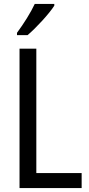

<svg xmlns="http://www.w3.org/2000/svg" viewBox="-20 -963 457 983"><path d="M258 -934V-943H158C137 -898 103 -844 67 -795V-783H121C164 -819 233 -894 258 -934ZM80 0H398V-77H166V-714H80Z"/></svg>

Font: Noto Sans Myanmar UI Condensed
Style: Regular
Weight: 400
Width: 3
Designer: Monotype Design Team
Foundry: Monotype Imaging Inc.
Version: Version 2.103